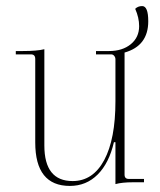

<svg xmlns="http://www.w3.org/2000/svg" viewBox="-20 -600 526 632"><path d="M210 12Q96 12 96 -131V-406Q96 -421 82 -421H32V-432H55Q102 -432 126 -438V-121Q126 -4 219 -4Q286 -4 323 -73Q360 -142 360 -267V-405Q360 -411 356 -416Q352 -421 346 -421H296V-432H339Q383 -432 410.5 -454.5Q438 -477 438 -514Q438 -542 425 -571Q434 -580 448 -580Q468 -580 468 -530Q468 -449 390 -427V-25Q390 -11 404 -11H454V0H417Q382 0 360 6V-132H355Q339 -63 301.5 -25.5Q264 12 210 12Z"/></svg>

Font: Arapey Thin-Display
Style: Regular
Weight: 100
Designer: Eduardo Rodriguez Tunni
Foundry: Eduardo Rodriguez Tunni
Version: Version 4.000